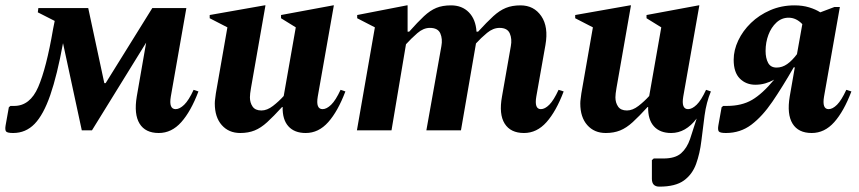

<svg xmlns="http://www.w3.org/2000/svg" viewBox="-30 -486 3203 716"><path d="M299 -456 359 -176H364L538 -456H665L607 -126Q599 -79 625 -79Q640 -79 657 -95.5Q674 -112 692 -151L710 -145Q682 -71 646 -30.5Q610 10 562 10Q512 10 490.5 -25Q469 -60 480 -126L515 -327L313 0H275L205 -325Q183 -205 157.5 -131.5Q132 -58 99 -24Q66 10 19 10Q-3 10 -7.5 4Q-12 -2 -9 -19L3 -86L9 -91H23Q82 -91 112.5 -161.5Q143 -232 168 -378L174 -408L111 -440L113 -456Z M866 10Q823 10 797 -19.5Q771 -49 771 -100Q771 -109 772.5 -118.5Q774 -128 775 -138L818 -384L752 -418V-430L956 -466H960L906 -158Q902 -135 902 -123Q902 -103 912 -88.5Q922 -74 945 -74Q966 -74 988 -91Q1010 -108 1028 -128L1073 -384L1018 -418V-430L1212 -466H1215L1155 -126Q1147 -79 1173 -79Q1188 -79 1205 -95.5Q1222 -112 1240 -151L1258 -145Q1230 -71 1194 -30.5Q1158 10 1110 10Q1068 10 1045.5 -15Q1023 -40 1024 -87H1022Q990 -52 966.5 -30.5Q943 -9 919.5 0.5Q896 10 866 10Z M1301 0 1368 -384 1302 -418V-430L1487 -466H1490V-368H1496Q1528 -404 1551 -425.5Q1574 -447 1597 -456.5Q1620 -466 1652 -466Q1693 -466 1718.5 -440Q1744 -414 1747 -368H1753Q1786 -404 1809.5 -425.5Q1833 -447 1856.5 -456.5Q1880 -466 1911 -466Q1961 -466 1988.5 -426Q2016 -386 2004 -318L1970 -126Q1962 -79 1987 -79Q2002 -79 2018.5 -95.5Q2035 -112 2053 -151L2072 -145Q2044 -71 2008 -30.5Q1972 10 1924 10Q1874 10 1852 -25Q1830 -60 1842 -126L1875 -314Q1880 -341 1871 -361.5Q1862 -382 1833 -382Q1809 -382 1786.5 -363.5Q1764 -345 1745 -324L1744 -318L1689 0H1560L1616 -314Q1621 -341 1612 -361.5Q1603 -382 1573 -382Q1549 -382 1526.5 -362.5Q1504 -343 1484 -321L1430 0Z M2229 10Q2186 10 2160 -19.5Q2134 -49 2134 -100Q2134 -109 2135.5 -118.5Q2137 -128 2138 -138L2181 -384L2115 -418V-430L2319 -466H2323L2269 -158Q2265 -135 2265 -123Q2265 -103 2275 -88.5Q2285 -74 2308 -74Q2329 -74 2351 -91Q2373 -108 2391 -128L2436 -384L2381 -418V-430L2575 -466H2578L2518 -126Q2510 -79 2536 -79Q2551 -79 2568 -95.5Q2585 -112 2603 -151L2621 -145Q2604 -104 2597.5 -55.5Q2591 -7 2585.5 39.5Q2580 86 2566 125Q2552 164 2520.5 187Q2489 210 2429 210Q2401 210 2401 181V111L2408 105H2444Q2488 105 2510 85.5Q2532 66 2543.5 32Q2555 -2 2568 -44Q2527 10 2473 10Q2431 10 2408.5 -15Q2386 -40 2387 -87H2385Q2353 -52 2329.5 -30.5Q2306 -9 2282.5 0.5Q2259 10 2229 10Z M2787 -170Q2752 -170 2729 -193Q2706 -216 2706 -263Q2706 -299 2723 -335Q2740 -371 2770.5 -400.5Q2801 -430 2842.5 -448Q2884 -466 2933 -466Q2963 -466 2987.5 -458.5Q3012 -451 3029 -440L3082 -460H3102L3043 -126Q3035 -79 3060 -79Q3075 -79 3091.5 -95.5Q3108 -112 3126 -151L3145 -145Q3117 -71 3081 -30.5Q3045 10 2997 10Q2947 10 2925.5 -25Q2904 -60 2915 -126L2934 -235H2930Q2888 -162 2850.5 -107Q2813 -52 2772 -21Q2731 10 2677 10Q2655 10 2650.5 4Q2646 -2 2649 -19L2661 -86L2667 -91H2681Q2736 -91 2774.5 -113.5Q2813 -136 2857 -189Q2841 -180 2823.5 -175Q2806 -170 2787 -170ZM2825 -296Q2825 -269 2834.5 -251.5Q2844 -234 2866 -234Q2887 -234 2905.5 -247Q2924 -260 2942 -284L2962 -396Q2939 -420 2911 -420Q2885 -420 2865.5 -402Q2846 -384 2835.5 -356Q2825 -328 2825 -296Z"/></svg>

Font: Spectral
Style: Bold Italic
Weight: 700
Italic angle: -10°
Designer: Jean-Baptiste Levee
Foundry: Production Type
Version: Version 2.001